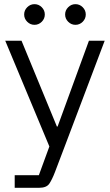

<svg xmlns="http://www.w3.org/2000/svg" viewBox="-20 -694 523 914"><path d="M50 200V140H165L215 3.3L5 -500H82.5L250.8 -91.7H254.2L403.3 -500H478.3L289.2 0L241.7 125Q228.3 160 215 180Q201.7 200 166.7 200ZM339.2 -575.8Q319.2 -575.8 304.6 -590.4Q290 -605 290 -625Q290 -645 304.6 -659.6Q319.2 -674.2 339.2 -674.2Q359.2 -674.2 373.8 -659.6Q388.3 -645 388.3 -625Q388.3 -605 373.8 -590.4Q359.2 -575.8 339.2 -575.8ZM144.2 -575.8Q124.2 -575.8 109.6 -590.4Q95 -605 95 -625Q95 -645 109.6 -659.6Q124.2 -674.2 144.2 -674.2Q164.2 -674.2 178.8 -659.6Q193.3 -645 193.3 -625Q193.3 -605 178.8 -590.4Q164.2 -575.8 144.2 -575.8Z"/></svg>

Font: Funnel Sans Light
Style: Regular
Weight: 300
Designer: NORD ID, Kristian Moeller
Foundry: Dicotype
Version: Version 1.000